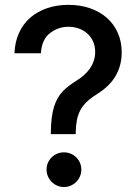

<svg xmlns="http://www.w3.org/2000/svg" viewBox="-20 -757 566 784"><path d="M39.1 -539.4Q40.8 -586.3 57.9 -623.2Q74.9 -660.2 104.2 -685.4Q133.5 -710.6 173.1 -723.9Q212.7 -737.2 259.2 -737.2Q307.9 -737.2 348 -723.2Q388.1 -709.2 416.7 -683.8Q445.3 -658.4 461.1 -622.7Q476.9 -587 476.9 -543.7Q476.9 -513.5 469.6 -488.3Q462.4 -463.1 449 -441.9Q435.7 -420.8 416.7 -403.4Q397.7 -386 374.3 -371.4Q350.1 -356.5 334 -340.9Q317.8 -325.3 308.1 -307Q298.3 -288.7 294 -266.5Q289.8 -244.3 289.1 -215.9V-209.2H187.5V-215.9Q187.9 -249.3 191.2 -275.4Q194.6 -301.5 200.6 -321Q206.7 -340.6 215.6 -356Q224.4 -371.4 236.3 -384.1Q248.2 -396.7 262.6 -407.3Q277 -418 293.3 -428.3Q309.3 -438.2 323 -450.3Q336.6 -462.4 346.8 -476.7Q356.9 -491.1 362.7 -508.2Q368.6 -525.2 368.6 -544.7Q368.6 -568.5 360.1 -587.5Q351.6 -606.5 336.8 -619.9Q322.1 -633.2 302.2 -640.4Q282.3 -647.7 259.2 -647.7Q217.7 -647.7 184.3 -621.8Q150.2 -595.9 147 -539.4ZM170.1 -64.3Q170.1 -79.2 175.6 -92Q181.1 -104.8 190.7 -114.3Q200.3 -123.9 213.2 -129.4Q226.2 -134.9 241.1 -134.9Q256 -134.9 269 -129.4Q282 -123.9 291.5 -114.3Q301.1 -104.8 306.6 -92Q312.1 -79.2 312.1 -64.3Q312.1 -49.7 306.5 -36.8Q300.8 -23.8 291.2 -14.2Q281.6 -4.6 268.6 1.1Q255.7 6.7 241.1 6.7Q226.6 6.7 213.6 1.1Q200.6 -4.6 191.1 -14.2Q181.5 -23.8 175.8 -36.8Q170.1 -49.7 170.1 -64.3Z"/></svg>

Font: Inter P Medium
Style: Regular
Weight: 500
Designer: Rasmus Andersson
Foundry: rsms
Version: Version 3.018;git-588b23468